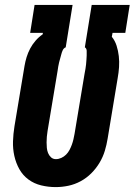

<svg xmlns="http://www.w3.org/2000/svg" viewBox="-20 -755 549 783"><path d="M207 8Q177 8 148 1Q119 -6 96 -23Q73 -40 59 -65Q45 -90 38.5 -119Q32 -148 33 -178.5Q34 -209 39 -240L80 -486Q83 -504 88.5 -522Q94 -540 103 -557Q112 -574 125 -589Q138 -604 154 -615L155 -621H103L121 -735H276L248 -562Q240 -559 236 -550.5Q232 -542 230 -533.5Q228 -525 225.5 -517Q223 -509 221 -500.5Q219 -492 217.5 -483.5Q216 -475 215 -467L174 -221Q172 -209 171 -197.5Q170 -186 170 -174.5Q170 -163 171 -152Q172 -141 176 -131Q180 -121 188 -113.5Q196 -106 208 -106Q219 -106 230 -111Q241 -116 249.5 -124.5Q258 -133 263.5 -143.5Q269 -154 273 -165Q277 -176 279.5 -187Q282 -198 284 -209L325 -455Q327 -465 328.5 -474Q330 -483 331 -492.5Q332 -502 332.5 -511Q333 -520 333.5 -529Q334 -538 333.5 -548Q333 -558 326 -562L354 -735H509L491 -621H439L436 -605Q449 -589 455.5 -568.5Q462 -548 464.5 -526Q467 -504 465.5 -481.5Q464 -459 460 -437L419 -190Q415 -165 407.5 -140Q400 -115 386 -91.5Q372 -68 352.5 -48.5Q333 -29 309 -16Q285 -3 259 2.5Q233 8 207 8Z"/></svg>

Font: Iosevka Term Curly Hv Obl
Style: Regular
Weight: 900
Italic angle: -9°
Designer: Belleve Invis
Foundry: Belleve Invis
Version: Version 32.3.0